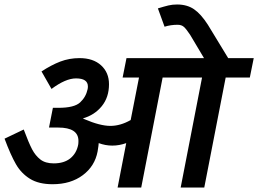

<svg xmlns="http://www.w3.org/2000/svg" viewBox="-58 -844 1161 864"><path d="M957.5 -495 861.2 0H755L851.2 -495H673.8L577.5 0H471.2L510 -200Q478.8 -188.8 447.5 -188.8Q416.2 -188.8 386.2 -200Q386.2 -192.5 381.2 -162.5Q368.8 -96.2 314.4 -55.6Q260 -15 178.8 -15Q116.2 -15 76.9 -39.4Q37.5 -63.8 13.8 -105Q-10 -146.2 -37.5 -220L48.8 -261.2Q71.2 -201.2 86.2 -172.5Q101.2 -143.8 123.8 -126.2Q146.2 -108.8 183.8 -108.8Q230 -108.8 258.1 -131.2Q286.2 -153.8 293.8 -192.5Q295 -198.8 295 -210Q295 -270 203.8 -270H190H162.5L180 -358.8H205Q276.2 -358.8 302.5 -383.1Q328.8 -407.5 336.2 -442.5Q337.5 -447.5 337.5 -455Q337.5 -491.2 283.8 -491.2Q237.5 -491.2 173.8 -443.8L128.8 -522.5Q172.5 -551.2 213.1 -566.9Q253.8 -582.5 300 -582.5Q361.2 -582.5 396.9 -550Q432.5 -517.5 432.5 -465Q432.5 -406.2 400 -366.2Q367.5 -326.2 315 -311.2L316.2 -310Q320 -310 322.5 -307.5Q392.5 -277.5 438.8 -277.5Q483.8 -277.5 530 -303.8L567.5 -495H493.8L511.2 -582.5H860L797.5 -687.5Q780 -713.8 769.4 -723.1Q758.8 -732.5 741.2 -732.5Q710 -732.5 682.5 -723.8L652.5 -806.2Q681.2 -815 699.4 -819.4Q717.5 -823.8 738.8 -823.8Q783.8 -823.8 815 -802.5Q846.2 -781.2 877.5 -732.5L968.8 -582.5H1083.8L1066.2 -495Z"/></svg>

Font: Cambay
Style: Bold Italic
Weight: 700
Italic angle: -11°
Designer: Pooja Saxena
Foundry: Pooja Saxena
Version: Version 1.006;PS 001.006;hotconv 1.0.70;makeotf.lib2.5.58329